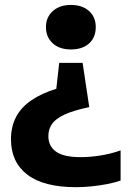

<svg xmlns="http://www.w3.org/2000/svg" viewBox="-20 -576 536 796"><path d="M322.5 -315.5 350 -132Q284 -118 247 -100.8Q210 -83.5 195.2 -61.5Q180.5 -39.5 180.5 -12Q180.5 30 212.5 52.8Q244.5 75.5 314 75.5Q355.5 75.5 399 68.2Q442.5 61 480 47.5V172.5Q456 181 425 187Q394 193 360.5 196.5Q327 200 295.5 200Q161 200 93.2 148Q25.5 96 25.5 1.5Q25.5 -51.5 47 -91.8Q68.5 -132 110.5 -160.5Q152.5 -189 213.5 -208L225.5 -315.5ZM274 -555.5Q321 -555.5 349 -530.5Q377 -505.5 377 -463.5Q377 -421 349.5 -396Q322 -371 274 -371Q226 -371 198.2 -396.8Q170.5 -422.5 170.5 -463.5Q170.5 -504.5 198.8 -530Q227 -555.5 274 -555.5Z"/></svg>

Font: Encode Sans SC
Style: Bold
Weight: 700
Version: Version 3.002